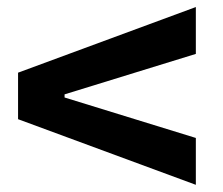

<svg xmlns="http://www.w3.org/2000/svg" viewBox="-20 -616 626 540"><path d="M530.8 -96.2 30.8 -280.8V-411.6L530.8 -596.2V-464.4L161.6 -350.6V-341.8L530.8 -228Z"/></svg>

Font: Cascadia Code NF
Style: Bold
Weight: 700
Monospace: yes
Designer: Aaron Bell
Foundry: Saja Typeworks
Version: Version 2404.023; ttfautohint (v1.8.4)